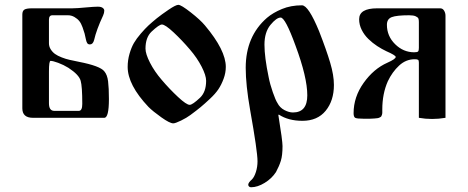

<svg xmlns="http://www.w3.org/2000/svg" viewBox="-20 -497 1973 810"><path d="M74.2 -40V-435.5Q74.2 -451.2 83 -456.5Q91.8 -461.9 115.2 -461.9H285.2Q303.7 -461.9 344.7 -465.8Q377 -468.8 392.6 -468.8Q406.2 -468.8 413.1 -463.9Q419.9 -459 419.9 -452.1Q419.9 -442.4 415 -431.6Q386.7 -371.1 377 -328.1Q372.1 -309.6 359.4 -309.6Q351.6 -309.6 348.1 -314.9Q344.7 -320.3 342.8 -329.1Q339.8 -344.7 336.9 -355.5Q334 -366.2 328.1 -382.3Q322.3 -398.4 314.5 -408.2Q306.6 -418 293.9 -425.3Q281.2 -432.6 266.6 -432.6H201.2Q186.5 -432.6 186.5 -414.1V-314.5Q186.5 -300.8 193.8 -289.1Q201.2 -277.3 211.9 -269.5Q222.7 -261.7 240.2 -254.9Q257.8 -248 273.4 -244.6Q289.1 -241.2 312.5 -236.3Q402.3 -218.8 419.9 -196.3Q432.6 -181.6 436 -153.8Q439.5 -126 439.5 -79.1Q439.5 0 419.9 0H119.1Q74.2 0 74.2 -40ZM186.5 -61.5Q186.5 -29.3 209 -29.3H312.5Q327.1 -29.3 327.1 -58.6Q327.1 -132.8 320.3 -156.2Q313.5 -181.6 268.6 -210.9Q248 -223.6 225.6 -231.9Q203.1 -240.2 193.4 -240.2Q186.5 -240.2 186.5 -195.3Z M518.6 -214.8Q518.6 -243.2 526.4 -270Q534.2 -296.9 544.9 -315.4Q555.7 -334 574.2 -355.5Q592.8 -377 606.4 -389.6Q620.1 -402.3 641.6 -419.9Q661.1 -435.5 691.4 -456.1Q721.7 -476.6 732.4 -476.6Q744.1 -476.6 784.7 -444.8Q825.2 -413.1 844.7 -389.6Q932.6 -285.2 932.6 -214.8Q932.6 -189.5 923.3 -164.6Q914.1 -139.6 901.4 -120.6Q888.7 -101.6 865.7 -80.1Q842.8 -58.6 826.2 -44.9Q809.6 -31.2 783.2 -11.7Q767.6 0 743.7 11.7Q719.7 23.4 710.9 23.4Q696.3 23.4 660.6 -2Q625 -27.3 606.4 -45.9Q518.6 -138.7 518.6 -214.8ZM593.8 -292Q593.8 -269.5 612.8 -232.4Q631.8 -195.3 662.1 -160.2Q695.3 -121.1 731 -87.9Q766.6 -54.7 780.3 -54.7Q792 -54.7 824.2 -85Q849.6 -109.4 849.6 -156.2Q849.6 -178.7 830.6 -215.8Q811.5 -252.9 781.2 -288.1Q748 -327.1 712.4 -360.4Q676.8 -393.6 663.1 -393.6Q651.4 -393.6 619.1 -363.3Q593.8 -338.9 593.8 -292Z M1016.6 -210.9Q1016.6 -343.8 1106.4 -421.9Q1131.8 -443.4 1169.4 -459Q1207 -474.6 1253.9 -474.6Q1281.2 -474.6 1326.2 -365.2Q1357.4 -285.2 1373 -232.4Q1388.7 -179.7 1388.7 -138.7Q1388.7 -72.3 1354 -29.8Q1319.3 12.7 1255.9 12.7Q1196.3 12.7 1156.2 -13.7L1154.3 -11.7Q1171.9 96.7 1171.9 119.1Q1171.9 158.2 1165 180.7Q1158.2 203.1 1144.5 228.5Q1127 255.9 1096.7 274.4Q1066.4 293 1039.1 293Q1034.2 293 1030.8 290Q1027.3 287.1 1027.3 282.2Q1027.3 273.4 1043 259.8Q1052.7 250 1059.6 228.5Q1066.4 207 1066.4 183.6Q1066.4 141.6 1035.2 -33.2Q1016.6 -138.7 1016.6 -210.9ZM1095.7 -308.6Q1095.7 -255.9 1113.3 -171.9Q1119.1 -141.6 1130.9 -107.9Q1142.6 -74.2 1150.4 -62.5Q1160.2 -43 1179.7 -32.7Q1199.2 -22.5 1215.8 -22.5Q1276.4 -22.5 1276.4 -94.7Q1276.4 -170.9 1226.6 -304.7Q1183.6 -422.9 1164.1 -422.9Q1146.5 -422.9 1121.1 -392.1Q1095.7 -361.3 1095.7 -308.6Z M1471.7 -19.5Q1471.7 -87.9 1514.2 -147.5Q1556.6 -207 1614.3 -232.4Q1649.4 -248 1649.4 -256.8Q1649.4 -263.7 1609.4 -281.2Q1590.8 -290 1571.3 -302.7Q1551.8 -315.4 1534.2 -332.5Q1516.6 -349.6 1505.9 -371.1Q1495.1 -392.6 1495.1 -416Q1495.1 -461.9 1571.3 -461.9H1836.9Q1847.7 -461.9 1853.5 -452.1Q1859.4 -442.4 1859.4 -430.7V0Q1831.1 4.9 1802.7 4.9Q1774.4 4.9 1747.1 0V-233.4Q1747.1 -242.2 1743.7 -244.6Q1740.2 -247.1 1729.5 -247.1Q1692.4 -247.1 1663.6 -220.2Q1634.8 -193.4 1616.2 -154.3Q1592.8 -101.6 1592.8 -35.2Q1592.8 -26.4 1592.8 -22Q1592.8 -17.6 1591.3 -12.7Q1589.8 -7.8 1588.4 -5.9Q1586.9 -3.9 1582 -1.5Q1577.1 1 1572.8 1.5Q1568.4 2 1559.1 2.9Q1549.8 3.9 1540 3.9Q1530.3 3.9 1514.6 3.9Q1485.4 3.9 1478.5 0Q1471.7 -3.9 1471.7 -19.5ZM1612.3 -392.6Q1612.3 -344.7 1647 -310.5Q1681.6 -276.4 1727.5 -276.4Q1741.2 -276.4 1744.1 -280.3Q1747.1 -284.2 1747.1 -294.9V-404.3Q1747.1 -414.1 1745.1 -418.9Q1743.2 -423.8 1733.9 -428.2Q1724.6 -432.6 1706.1 -432.6Q1653.3 -432.6 1632.8 -424.8Q1612.3 -417 1612.3 -392.6Z"/></svg>

Font: Monomakh Unicode TT
Style: Medium
Weight: 500
Designer: Alexey Kryukov, Aleksandr Andreev
Version: Version 1.1